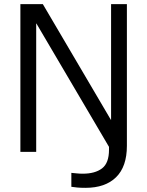

<svg xmlns="http://www.w3.org/2000/svg" viewBox="-20 -730 708 923"><path d="M391 173Q368 173 351.5 171.5Q335 170 323 168V101Q336 102 349 103.5Q362 105 378 105Q437 105 470.5 79.5Q504 54 504 -10V-24L155 -617H154V0H78V-710H186L513 -154H514V-710H590V-29Q590 71 538 122Q486 173 391 173Z"/></svg>

Font: Special Gothic
Style: Regular
Weight: 400
Designer: Alistair McCready
Foundry: Monolith
Version: Version 1.010; ttfautohint (v1.8.4.7-5d5b)